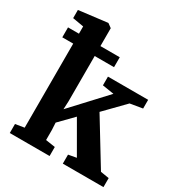

<svg xmlns="http://www.w3.org/2000/svg" viewBox="-189 -954 1024 1088"><g transform="rotate(30 323.0 -410.0)"><path d="M32.5 0V-59L90.5 -68.5V-731L18 -743.5V-797L202.5 -819.5H205L231 -800.5V-322.5L228.5 -269L430 -486L354.5 -498V-555H617.5V-498L536.5 -484.5L413 -358L590 -68L645.5 -59V0H379.5V-59L432 -68.5L315.5 -270.5L228 -181L230.5 -133.5V-68.5L293 -59V0ZM19 -683.5H357.5V-618.5H19Z"/></g></svg>

Font: Merriweather 20pt
Style: Bold
Weight: 700
Version: Version 2.100